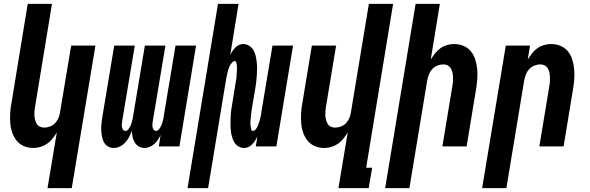

<svg xmlns="http://www.w3.org/2000/svg" viewBox="-20 -755 3040 990"><path d="M225 215 273 -72Q263 -56 251 -40.5Q239 -25 223 -14Q207 -3 188.5 2.5Q170 8 152 8Q126 8 103.5 -1.5Q81 -11 66 -29.5Q51 -48 43 -71.5Q35 -95 33 -120.5Q31 -146 32.5 -172Q34 -198 39 -223L123 -735H248L161 -206Q159 -195 158 -183Q157 -171 157.5 -159.5Q158 -148 161 -137Q164 -126 169.5 -116.5Q175 -107 185.5 -102Q196 -97 208 -97Q223 -97 238.5 -103Q254 -109 265 -121Q276 -133 282 -148Q288 -163 290 -179L347 -520H472L350 215Z M567 8Q550 8 536.5 0Q523 -8 516 -21.5Q509 -35 506 -50.5Q503 -66 502 -82.5Q501 -99 503 -115.5Q505 -132 507 -148L569 -520H675L610 -131Q609 -123 608 -115Q607 -107 608.5 -100Q610 -93 614.5 -86.5Q619 -80 627 -80Q635 -80 641 -87.5Q647 -95 651 -102.5Q655 -110 657.5 -118Q660 -126 662 -134Q664 -142 665.5 -150Q667 -158 668 -166L727 -520H833L768 -131Q767 -123 766 -115Q765 -107 766.5 -100Q768 -93 772.5 -86.5Q777 -80 785 -80Q793 -80 799 -87.5Q805 -95 809 -102.5Q813 -110 815.5 -118Q818 -126 820 -134Q822 -142 823.5 -150Q825 -158 826 -166L885 -520H991L905 0H799L808 -59Q802 -46 794 -34Q786 -22 775.5 -12.5Q765 -3 751.5 2.5Q738 8 725 8Q709 8 695.5 0Q682 -8 674.5 -21Q667 -34 663.5 -49.5Q660 -65 660 -81Q654 -65 646.5 -50Q639 -35 627 -21.5Q615 -8 599 0Q583 8 567 8Z M947 215 1104 -735H1210L1167 -470Q1171 -480 1177.5 -490Q1184 -500 1192.5 -509Q1201 -518 1212 -523Q1223 -528 1234 -528Q1251 -528 1265 -519Q1279 -510 1287 -496Q1295 -482 1298.5 -466Q1302 -450 1304 -433Q1306 -416 1305.5 -399Q1305 -382 1304 -365Q1303 -348 1301 -331Q1299 -314 1296 -297L1281 -209Q1280 -203 1279 -197.5Q1278 -192 1277.5 -186.5Q1277 -181 1276 -175Q1275 -169 1274.5 -163.5Q1274 -158 1273.5 -152.5Q1273 -147 1272.5 -141.5Q1272 -136 1271.5 -130Q1271 -124 1271 -118.5Q1271 -113 1272 -107.5Q1273 -102 1273.5 -96.5Q1274 -91 1276 -85.5Q1278 -80 1284 -80Q1291 -80 1296.5 -86Q1302 -92 1305.5 -98.5Q1309 -105 1311.5 -111.5Q1314 -118 1316 -124.5Q1318 -131 1320 -138Q1322 -145 1323.5 -151.5Q1325 -158 1326 -165Q1327 -172 1328 -179L1385 -520H1491L1405 0H1299L1307 -50Q1302 -40 1295.5 -30Q1289 -20 1280.5 -11Q1272 -2 1261 3Q1250 8 1239 8Q1222 8 1208 -1Q1194 -10 1186.5 -24Q1179 -38 1175 -54Q1171 -70 1169.5 -87Q1168 -104 1168.5 -121Q1169 -138 1169.5 -155Q1170 -172 1172.5 -189Q1175 -206 1178 -223L1192 -311Q1193 -317 1194 -322.5Q1195 -328 1196 -333.5Q1197 -339 1198 -345Q1199 -351 1199.5 -356.5Q1200 -362 1200 -367.5Q1200 -373 1200.5 -378.5Q1201 -384 1201.5 -390Q1202 -396 1202 -401.5Q1202 -407 1201.5 -412.5Q1201 -418 1200.5 -423.5Q1200 -429 1198 -434.5Q1196 -440 1190 -440Q1183 -440 1177.5 -434Q1172 -428 1168 -421.5Q1164 -415 1161.5 -408.5Q1159 -402 1157 -395.5Q1155 -389 1153.5 -382Q1152 -375 1150.5 -368.5Q1149 -362 1147.5 -355Q1146 -348 1145 -341L1053 215Z M1725 215 1773 -72Q1763 -56 1751 -40.5Q1739 -25 1723 -14Q1707 -3 1688.5 2.5Q1670 8 1652 8Q1626 8 1603.5 -1.5Q1581 -11 1566 -29.5Q1551 -48 1543 -71.5Q1535 -95 1533 -120.5Q1531 -146 1532.5 -172Q1534 -198 1539 -223L1588 -520H1713L1661 -206Q1659 -195 1658 -183Q1657 -171 1657.5 -159.5Q1658 -148 1661 -137Q1664 -126 1669.5 -116.5Q1675 -107 1685.5 -102Q1696 -97 1708 -97Q1723 -97 1738.5 -103Q1754 -109 1765 -121Q1776 -133 1782 -148Q1788 -163 1790 -179L1882 -735H2007L1868 110H1899L1881 215Z M1966 215 2123 -735H2248L2201 -448Q2211 -464 2223 -479.5Q2235 -495 2250.5 -506Q2266 -517 2284.5 -522.5Q2303 -528 2321 -528Q2347 -528 2370 -518.5Q2393 -509 2408 -490.5Q2423 -472 2430.5 -448.5Q2438 -425 2440.5 -399.5Q2443 -374 2441 -348Q2439 -322 2435 -297L2386 0H2261L2313 -314Q2315 -325 2315.5 -337Q2316 -349 2315.5 -360.5Q2315 -372 2312.5 -383Q2310 -394 2304 -403.5Q2298 -413 2288 -418Q2278 -423 2266 -423Q2251 -423 2235.5 -417Q2220 -411 2209 -399Q2198 -387 2192 -372Q2186 -357 2183 -341L2091 215Z M2466 215 2588 -520H2713L2701 -448Q2711 -464 2723 -479.5Q2735 -495 2750.5 -506Q2766 -517 2784.5 -522.5Q2803 -528 2821 -528Q2847 -528 2870 -518.5Q2893 -509 2908 -490.5Q2923 -472 2930.5 -448.5Q2938 -425 2940.5 -399.5Q2943 -374 2941 -348Q2939 -322 2935 -297L2886 0H2761L2813 -314Q2815 -325 2815.5 -337Q2816 -349 2815.5 -360.5Q2815 -372 2812.5 -383Q2810 -394 2804 -403.5Q2798 -413 2788 -418Q2778 -423 2766 -423Q2751 -423 2735.5 -417Q2720 -411 2709 -399Q2698 -387 2692 -372Q2686 -357 2683 -341L2591 215Z"/></svg>

Font: Iosevka Term Curly XBd Obl
Style: Regular
Weight: 800
Italic angle: -9°
Designer: Belleve Invis
Foundry: Belleve Invis
Version: Version 32.3.0